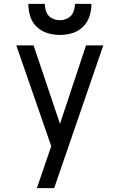

<svg xmlns="http://www.w3.org/2000/svg" viewBox="-20 -969 616 989"><path d="M170 0H259Q322 -184 385.5 -367.5Q449 -551 512 -735H423L289 -331L153 -735H64L244 -216L218 -140Q206 -105 194 -70Q182 -35 170 0ZM288 -789Q321 -789 352.5 -798.5Q384 -808 407.5 -831Q431 -854 441 -885.5Q451 -917 451 -949H366Q366 -927 357.5 -906.5Q349 -886 329.5 -875.5Q310 -865 288 -865Q266 -865 246.5 -875.5Q227 -886 219 -906.5Q211 -927 211 -949H126Q126 -917 135.5 -885.5Q145 -854 169 -831Q193 -808 224.5 -798.5Q256 -789 288 -789Z"/></svg>

Font: Iosevka Sparkle
Style: Regular
Weight: 400
Designer: Belleve Invis
Foundry: Belleve Invis
Version: Version 4.5.0; ttfautohint (v1.8.3)